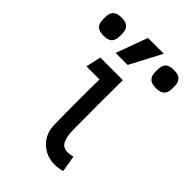

<svg xmlns="http://www.w3.org/2000/svg" viewBox="-284 -764 860 860"><g transform="rotate(45 145.5 -334.5)"><path d="M105 -118 104 -238Q104 -279 104 -317.5Q104 -356 105 -398H22L38 -470H181Q180 -306 181 -159Q181 -116 192.5 -91Q204 -66 235 -66Q250 -66 267 -71L280 7Q259 14 231 14Q180 14 142.5 -21Q105 -56 105 -118ZM-74 -592Q-75 -607 -74 -621Q-72.6 -641.8 -60.4 -652.9Q-48.2 -664 -21.1 -664Q6 -664 18.3 -652.9Q30.6 -641.8 32 -621Q33 -607 32 -592Q30.6 -571.2 18.4 -560.1Q6.2 -549 -20.9 -549Q-48 -549 -60.3 -560.1Q-72.6 -571.2 -74 -592ZM258 -592Q257 -607 258 -621Q259.4 -641.8 271.6 -652.9Q283.8 -664 310.9 -664Q338 -664 350.3 -652.9Q362.6 -641.8 364 -621Q365 -607 364 -592Q362.6 -571.2 350.4 -560.1Q338.2 -549 311.1 -549Q284 -549 271.7 -560.1Q259.4 -571.2 258 -592ZM227 -683 148 -533H72L127 -683Z"/></g></svg>

Font: Kreadon
Style: Regular
Weight: 400
Designer: kohakuno
Foundry: StudioGnu
Version: Version 1.000;Glyphs 3.1.2 (3151)